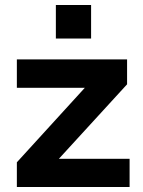

<svg xmlns="http://www.w3.org/2000/svg" viewBox="-20 -743 570 763"><path d="M47 0V-98L317 -394H47V-507H485V-408L214 -112H495V0ZM202 -590V-723H342V-590Z"/></svg>

Font: Mulish ExtraBold
Style: Regular
Weight: 800
Designer: Vernon Adams
Foundry: Vernon Adams
Version: Version 3.603; ttfautohint (v1.8.3)